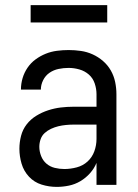

<svg xmlns="http://www.w3.org/2000/svg" viewBox="-20 -724 540 752"><path d="M202 8Q172 8 143 -1Q114 -10 93.5 -32Q73 -54 64.5 -83Q56 -112 56 -141Q56 -167 62.5 -192Q69 -217 84.5 -237Q100 -257 122 -270.5Q144 -284 168.5 -292Q193 -300 218 -303Q243 -306 269 -306H358V-355Q358 -376 351 -397Q344 -418 328 -432Q312 -446 291 -452Q270 -458 249 -458Q229 -458 209.5 -454Q190 -450 174 -439Q158 -428 149 -410Q140 -392 140 -373Q140 -373 140 -373Q140 -373 140 -373Q140 -373 140 -373Q140 -373 140 -373Q140 -373 140 -373Q140 -373 140 -373H62Q62 -373 62 -373Q62 -373 62 -373Q62 -396 68.5 -418Q75 -440 88 -459Q101 -478 119.5 -491.5Q138 -505 159 -513.5Q180 -522 203 -525Q226 -528 249 -528Q273 -528 297 -524.5Q321 -521 343 -511Q365 -501 383.5 -485Q402 -469 414 -448Q426 -427 431 -403Q436 -379 436 -355V0H358V-86Q349 -64 332.5 -45.5Q316 -27 295 -14.5Q274 -2 250 3Q226 8 202 8ZM232 -62Q256 -62 280.5 -68.5Q305 -75 323 -91.5Q341 -108 349.5 -131.5Q358 -155 358 -180V-236H269Q254 -236 238.5 -234.5Q223 -233 208.5 -229.5Q194 -226 180 -219.5Q166 -213 155 -203Q144 -193 139 -178.5Q134 -164 134 -149Q134 -131 141 -113Q148 -95 162 -83Q176 -71 194.5 -66.5Q213 -62 232 -62ZM100 -636V-704H400V-636Z"/></svg>

Font: Iosevka SS04
Style: Regular
Weight: 400
Monospace: yes
Designer: Belleve Invis
Foundry: Belleve Invis
Version: Version 19.0.0; ttfautohint (v1.8.4)